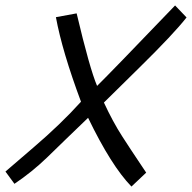

<svg xmlns="http://www.w3.org/2000/svg" viewBox="-30 -660 704 704"><path d="M326 -345Q376 -394 612 -640L654 -596Q607 -536 483.5 -414.5Q360 -293 351 -284Q384 -213 417.5 -161Q451 -109 476 -72Q501 -35 506 -27L452 24Q378 -52 293 -228Q259 -196 212 -150Q165 -104 142 -82Q87 -29 23 14L-10 -31Q-7 -34 93 -119.5Q193 -205 267 -287Q198 -472 175 -597L251 -611Q299 -408 326 -345Z"/></svg>

Font: Marck Script
Style: Regular
Weight: 400
Designer: Denis Masharov, Marck Fogel
Foundry: Denis Masharov
Version: Version 1.002